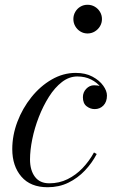

<svg xmlns="http://www.w3.org/2000/svg" viewBox="-20 -776 480 806"><path d="M180 10Q108 10 69.8 -34.5Q31.5 -79 31.5 -150Q31.5 -208 53 -264.8Q74.5 -321.5 111.8 -368Q149 -414.5 197 -442.2Q245 -470 298 -470Q339 -470 368.2 -454.2Q397.5 -438.5 413.2 -416.5Q429 -394.5 429 -375Q429 -348.5 414.2 -333.2Q399.5 -318 377.5 -318Q359 -318 343.5 -330Q328 -342 328 -368Q328 -388.5 342 -403.2Q356 -418 375 -418Q389.5 -418 401.5 -414.5Q413.5 -411 420.8 -401.8Q428 -392.5 428 -375H416.5Q416.5 -392 402 -410.8Q387.5 -429.5 362.5 -442.2Q337.5 -455 304.5 -455Q270.5 -455 240.2 -431.8Q210 -408.5 185.5 -369.8Q161 -331 143 -284.8Q125 -238.5 115.5 -191.8Q106 -145 106 -106.5Q106 -61.5 126.5 -34Q147 -6.5 187 -6.5Q228.5 -6.5 263.5 -23.8Q298.5 -41 326.5 -70.2Q354.5 -99.5 374.5 -136L386 -129.5Q366.5 -92 336.5 -60.2Q306.5 -28.5 267.2 -9.2Q228 10 180 10ZM347.5 -635.5Q331 -635.5 317.5 -643.8Q304 -652 296 -665.8Q288 -679.5 288 -696Q288 -712.5 296 -726.2Q304 -740 317.5 -748Q331 -756 347.5 -756Q364 -756 377.8 -748Q391.5 -740 399.8 -726.2Q408 -712.5 408 -696Q408 -679.5 399.8 -665.8Q391.5 -652 377.8 -643.8Q364 -635.5 347.5 -635.5Z"/></svg>

Font: Bodoni Moda 18pt
Style: Italic
Weight: 400
Italic angle: -13°
Designer: Owen Earl
Foundry: indestructible type
Version: Version 2.005